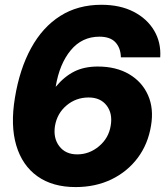

<svg xmlns="http://www.w3.org/2000/svg" viewBox="-20 -759 681 791"><path d="M291.5 11.7Q196.8 11.7 134.3 -32.7Q71.8 -77.1 47.1 -159.7Q22.5 -242.2 41.5 -356.4Q61 -475.1 108.2 -561Q155.3 -647 228 -693.1Q300.8 -739.3 397.9 -739.3Q474.6 -739.3 530.3 -710.7Q585.9 -682.1 615 -633.1Q644 -584 640.1 -522.9H478Q477.1 -561.5 455.6 -584.7Q434.1 -607.9 389.6 -607.9Q317.9 -607.9 271.5 -552Q225.1 -496.1 209.5 -402.3H210.4Q245.1 -443.8 286.1 -464.4Q327.1 -484.9 382.8 -484.9Q458.5 -484.9 512 -453.4Q565.4 -421.9 589.8 -366.9Q614.3 -312 602.1 -240.7Q589.8 -165.5 547.4 -108.6Q504.9 -51.8 439.2 -20Q373.5 11.7 291.5 11.7ZM297.9 -123Q348.1 -123 387.9 -156.5Q427.7 -189.9 436 -240.7Q444.8 -291 419.4 -324.2Q394 -357.4 345.2 -357.4Q293 -357.4 254.2 -324.7Q215.3 -292 206.5 -240.2Q198.7 -189.9 224.4 -156.5Q250 -123 297.9 -123Z"/></svg>

Font: Inter Display ExtraBold
Style: Italic
Weight: 800
Italic angle: -9.39999°
Designer: Rasmus Andersson
Foundry: rsms
Version: Version 4.000;git-a52131595